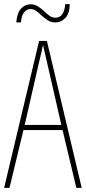

<svg xmlns="http://www.w3.org/2000/svg" viewBox="-20 -913 417 933"><path d="M351 0 284 -281H94L26 0H0L170 -714H208L377 0ZM208 -612Q202 -637 198 -655Q194 -673 189 -695Q185 -673 180.5 -655.5Q176 -638 170 -612L100 -306H278ZM59 -804Q63 -851 82.5 -871.5Q102 -892 128 -892Q149 -892 164.5 -882Q180 -872 193 -859.5Q206 -847 219.5 -837Q233 -827 249 -827Q292 -827 297 -893H319Q318 -847 297.5 -825.5Q277 -804 249 -804Q228 -804 212.5 -814Q197 -824 183.5 -836.5Q170 -849 157 -859Q144 -869 128 -869Q111 -869 97.5 -853.5Q84 -838 82 -804Z"/></svg>

Font: Noto Sans Gujarati UI ExtraCondensed Thin
Style: Regular
Weight: 100
Width: 2
Designer: Jelle Bosma - Monotype Design Team, Universal Thirst
Foundry: Monotype Imaging Inc.
Version: Version 2.106; ttfautohint (v1.8.4.7-5d5b)